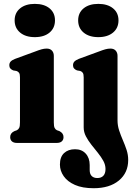

<svg xmlns="http://www.w3.org/2000/svg" viewBox="-20 -737 697 990"><path d="M257.5 -449V-106Q257.5 -86 261.5 -77.8Q265.5 -69.5 273.5 -65.5L286.5 -61Q297 -55.5 302.2 -48Q307.5 -40.5 307.5 -30Q307.5 -16 298.5 -8Q289.5 0 272 0H68Q50.5 0 41.5 -8Q32.5 -16 32.5 -30Q32.5 -40.5 37.8 -48Q43 -55.5 53.5 -60.5L67 -65.5Q75 -69.5 79 -77.8Q83 -86 83 -106V-338Q83 -354.5 78.5 -361.2Q74 -368 65 -371L48 -374Q38.5 -378 33.2 -384.2Q28 -390.5 28 -400.5Q28 -412 34.8 -419.5Q41.5 -427 58 -433.5L159 -470.5Q181 -479 194.5 -482.8Q208 -486.5 220.5 -486.5Q238.5 -486.5 248 -476Q257.5 -465.5 257.5 -449ZM159.5 -545.5Q112 -545.5 83.8 -569Q55.5 -592.5 55.5 -632Q55.5 -671 83.8 -694Q112 -717 159.5 -717Q207.5 -717 235.5 -694Q263.5 -671 263.5 -632Q263.5 -592.5 235.5 -569Q207.5 -545.5 159.5 -545.5ZM586 -116Q586 -90 594.2 -64.8Q602.5 -39.5 613.5 -14.2Q624.5 11 632.8 36.2Q641 61.5 641 88Q641 154 593 193.8Q545 233.5 463 233.5Q405 233.5 366.5 216.5Q328 199.5 308.5 171.5Q289 143.5 289 111.5Q289 72.5 310.2 52.5Q331.5 32.5 367 32.5Q401.5 32.5 422 55Q442.5 77.5 442.5 114V140Q442.5 160.5 453 170.8Q463.5 181 482 181Q502 181 513 169.2Q524 157.5 524 134.5Q524 113 512.8 92.5Q501.5 72 484.8 51.2Q468 30.5 451.2 9.2Q434.5 -12 423 -34Q411.5 -56 411.5 -80V-338Q411.5 -354.5 407 -361.2Q402.5 -368 394 -371L377 -374Q367 -378 361.8 -384.2Q356.5 -390.5 356.5 -400.5Q356.5 -412 363.5 -419.5Q370.5 -427 386.5 -433.5L487.5 -470.5Q509.5 -479 523.2 -482.8Q537 -486.5 549.5 -486.5Q567 -486.5 576.5 -476Q586 -465.5 586 -449ZM487 -545.5Q439.5 -545.5 411.2 -569Q383 -592.5 383 -632Q383 -671 411.2 -694Q439.5 -717 487 -717Q534.5 -717 562.8 -694Q591 -671 591 -632Q591 -592.5 562.8 -569Q534.5 -545.5 487 -545.5Z"/></svg>

Font: Fraunces 28pt Soft Wonky
Style: Bold
Weight: 700
Version: Version 1.000;[b76b70a41]